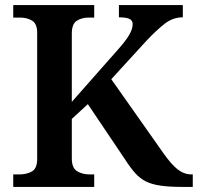

<svg xmlns="http://www.w3.org/2000/svg" viewBox="-20 -734 777 754"><path d="M32 0V-49H56Q84 -49 105 -60.5Q126 -72 126 -110V-605Q126 -641 106 -653Q86 -665 58 -665H32V-714H350V-665H329Q301 -665 281.5 -652.5Q262 -640 262 -602V-334L443 -539Q475 -575 488 -598Q501 -621 501 -639Q501 -654 488 -660Q475 -666 447 -666V-714H698V-666Q659 -666 627 -641Q595 -616 557 -576L417 -423L622 -132Q653 -88 678 -68.5Q703 -49 733 -49H737V0H695Q644 0 610 -5Q576 -10 553 -21.5Q530 -33 511.5 -53.5Q493 -74 473 -105L325 -325L262 -267V-112Q262 -74 283 -61.5Q304 -49 333 -49H350V0Z"/></svg>

Font: Noto Serif Telugu SemiBold
Style: Regular
Weight: 600
Designer: Jelle Bosma - Monotype Design Team
Foundry: Monotype Imaging Inc.
Version: Version 2.005; ttfautohint (v1.8.4.7-5d5b)